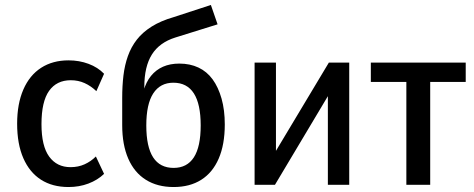

<svg xmlns="http://www.w3.org/2000/svg" viewBox="-20 -744 1910 773"><path d="M256 9Q191 9 145 -20.5Q99 -50 74 -107Q49 -164 49 -246Q49 -326 74 -383.5Q99 -441 145.5 -471Q192 -501 256 -501Q299 -501 336.5 -487Q374 -473 399 -447L368 -377Q346 -398 320.5 -409.5Q295 -421 265 -421Q208 -421 177.5 -378Q147 -335 147 -244Q147 -156 178 -113.5Q209 -71 264 -71Q295 -71 320.5 -82.5Q346 -94 366 -114L399 -44Q373 -19 336 -5Q299 9 256 9Z M679 9Q614 9 567.5 -20Q521 -49 496.5 -105Q472 -161 472 -240V-350Q472 -398 477 -440Q482 -482 495 -518.5Q508 -555 531 -584.5Q554 -614 590.5 -637Q627 -660 679 -675L829 -724L856 -646L686 -593Q622 -573 591.5 -524.5Q561 -476 561 -394V-378H558Q568 -414 588 -438.5Q608 -463 636.5 -475.5Q665 -488 702 -488Q745 -488 779 -472Q813 -456 836 -424.5Q859 -393 872 -347Q885 -301 885 -243Q885 -162 860.5 -105.5Q836 -49 790 -20Q744 9 679 9ZM679 -68Q733 -68 760.5 -110.5Q788 -153 788 -239Q788 -325 760.5 -368Q733 -411 678 -411Q625 -411 597 -368Q569 -325 569 -239Q569 -153 596.5 -110.5Q624 -68 679 -68Z M1005 0V-492H1091V-90H1063L1304 -492H1386V0H1300V-402H1327L1087 0Z M1616 0V-414H1473V-492H1855V-414H1712V0Z"/></svg>

Font: Nunito Sans 10pt Condensed SemiBold
Style: Regular
Weight: 600
Width: 3
Designer: Vernon Adams
Foundry: Vernon Adams
Version: Version 3.101;gftools[0.9.27]